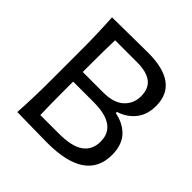

<svg xmlns="http://www.w3.org/2000/svg" viewBox="-188 -868 1022 1022"><g transform="rotate(45 323.5 -356.5)"><path d="M461.4 -375.5V-366.7Q491.2 -360.8 515.6 -349.1Q540 -337.4 561 -317.6Q582 -297.9 593.8 -266.6Q605.5 -235.4 605.5 -195.8Q605.5 3.4 315.9 3.4Q260.7 3.4 186.3 1.7Q111.8 0 86.9 0Q94.2 -118.7 94.2 -235.4V-475.1Q94.2 -592.8 86.9 -712.9Q126.5 -712.9 216.6 -714.4Q306.6 -715.8 356 -715.8Q586.9 -715.8 586.9 -544.9Q586.9 -479.5 552.5 -436.3Q518.1 -393.1 461.4 -375.5ZM349.6 -638.2H185.1Q182.6 -565.4 182.6 -457V-397H336.9Q415 -397 454.3 -433.3Q493.7 -469.7 493.7 -525.4Q493.7 -583 457.8 -610.6Q421.9 -638.2 349.6 -638.2ZM185.1 -75.2H323.7Q422.9 -75.2 467.5 -107.9Q512.2 -140.6 512.2 -202.6Q512.2 -324.7 336.9 -324.7H182.6V-252.4Q182.6 -146.5 185.1 -75.2Z"/></g></svg>

Font: Commissioner Flair
Style: Regular
Weight: 400
Designer: Kostas Bartsokas
Foundry: Kostas Bartsokas
Version: Version 1.000